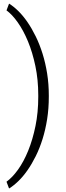

<svg xmlns="http://www.w3.org/2000/svg" viewBox="-20 -817 366 1066"><path d="M251 -279.8Q251 -214.4 241.7 -155.5Q232.4 -96.7 216.3 -45.2Q200.2 6.3 178.5 50Q156.7 93.8 132.3 128.7Q107.9 163.6 81.5 189Q55.2 214.4 30.3 229.5L16.1 191.9Q48.3 168.9 80.1 124.8Q111.8 80.6 136.7 19.3Q161.6 -42 177 -117.4Q192.4 -192.9 192.4 -278.8V-288.6Q192.4 -374.5 176.5 -450.2Q160.6 -525.9 135.3 -587.2Q109.9 -648.4 78.6 -692.6Q47.4 -736.8 16.1 -759.3L30.3 -796.9Q55.2 -781.7 81.5 -755.9Q107.9 -730 132.3 -694.6Q156.7 -659.2 178.5 -614.7Q200.2 -570.3 216.3 -518.8Q232.4 -467.3 241.7 -408.9Q251 -350.6 251 -287.1Z"/></svg>

Font: Melbourne
Style: Light
Weight: 300
Designer: Google
Version: Version 2.000980; 2014